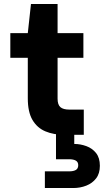

<svg xmlns="http://www.w3.org/2000/svg" viewBox="-20 -679 523 967"><path d="M305 0Q250 0 208.5 -17.5Q167 -35 143.5 -75Q120 -115 120 -184V-388H32V-512H120L136 -659H270V-512H400V-388H270V-182Q270 -152 284 -139.5Q298 -127 330 -127H402V0ZM206 268V184H328Q350 184 362 177Q374 170 374 153Q374 137 362 130Q350 123 328 123H262V-4H354V46Q385 46 415 57Q445 68 464 92Q483 116 483 156Q483 195 464 219.5Q445 244 414.5 256Q384 268 349 268Z"/></svg>

Font: DM Sans 12pt Black
Style: Regular
Weight: 900
Version: Version 4.004;gftools[0.9.30]